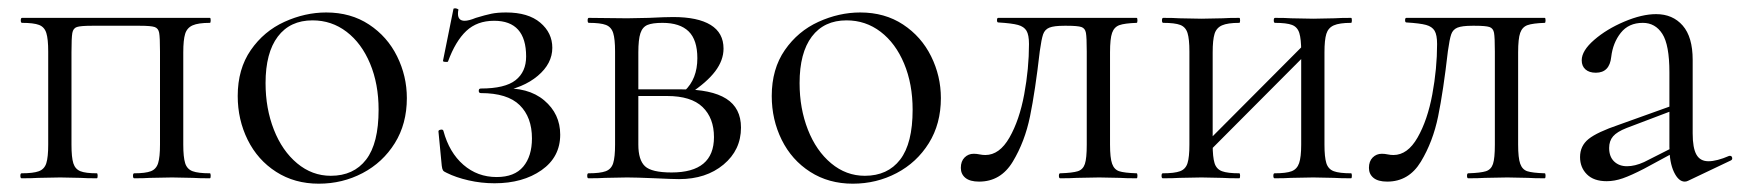

<svg xmlns="http://www.w3.org/2000/svg" viewBox="-20 -429 4188 462"><path d="M485 0Q459 0 444 -1L394 -2L341 -1Q327 0 303 0Q300 0 300 -6Q300 -12 303 -12Q330 -12 343 -17Q356 -22 360.5 -36.5Q365 -51 365 -81V-305Q365 -339 363 -350Q361 -361 352 -364Q343 -367 317 -367H201Q174 -367 165 -364Q156 -361 154 -349.5Q152 -338 152 -303V-81Q152 -50 156.5 -36Q161 -22 173.5 -17Q186 -12 213 -12Q215 -12 215 -6Q215 0 213 0Q188 0 174 -1L125 -2L72 -1Q58 0 32 0Q29 0 29 -6Q29 -12 32 -12Q60 -12 73.5 -17Q87 -22 91.5 -36.5Q96 -51 96 -81V-305Q96 -335 91.5 -349.5Q87 -364 74 -369Q61 -374 33 -374Q30 -374 30 -380Q30 -386 33 -386H485Q487 -386 487 -380Q487 -374 485 -374Q457 -374 443.5 -368Q430 -362 425.5 -347.5Q421 -333 421 -303V-81Q421 -51 425.5 -36.5Q430 -22 443.5 -17Q457 -12 485 -12Q487 -12 487 -6Q487 0 485 0Z M552 -198Q552 -263 583.5 -308.5Q615 -354 664.5 -376.5Q714 -399 765 -399Q824 -399 868 -370Q912 -341 935.5 -293.5Q959 -246 959 -193Q959 -131 930 -84.5Q901 -38 852.5 -12.5Q804 13 747 13Q689 13 644.5 -15.5Q600 -44 576 -92.5Q552 -141 552 -198ZM891 -165Q891 -227 870.5 -276Q850 -325 814 -352.5Q778 -380 732 -380Q678 -380 648.5 -341Q619 -302 619 -229Q619 -168 639 -117Q659 -66 695 -36Q731 -6 776 -6Q831 -6 861 -45Q891 -84 891 -165Z M1260 -96Q1260 -147 1230.5 -176Q1201 -205 1137 -205Q1132 -205 1132 -210.5Q1132 -216 1137 -216Q1195 -216 1220.5 -236Q1246 -256 1246 -293Q1246 -379 1169 -379Q1128 -379 1102 -354.5Q1076 -330 1058 -281Q1058 -280 1054 -280Q1045 -280 1046 -283L1071 -407Q1071 -409 1075 -409Q1078 -409 1081 -407.5Q1084 -406 1083 -405Q1082 -402 1082 -396Q1082 -379 1098 -379Q1108 -379 1125 -386Q1148 -393 1162.5 -396Q1177 -399 1198 -399Q1251 -399 1280 -374.5Q1309 -350 1309 -314Q1309 -276 1274 -246.5Q1239 -217 1182 -208L1184 -216Q1251 -220 1289.5 -187.5Q1328 -155 1328 -105Q1328 -51 1283 -19.5Q1238 12 1170 12Q1138 12 1107.5 5Q1077 -2 1055 -13Q1048 -16 1046 -19Q1044 -22 1043 -30L1035 -113Q1035 -116 1040.5 -117Q1046 -118 1047 -114Q1061 -62 1095 -32.5Q1129 -3 1175 -3Q1218 -3 1239 -28Q1260 -53 1260 -96Z M1541 -386Q1581 -388 1600 -388Q1659 -388 1690 -369Q1721 -350 1721 -312Q1721 -284 1701 -257.5Q1681 -231 1640 -204L1627 -210Q1658 -239 1658 -289Q1658 -333 1637 -353.5Q1616 -374 1574 -374Q1550 -374 1538 -369Q1526 -364 1521 -349Q1516 -334 1516 -303V-81Q1516 -44 1532 -29Q1548 -14 1596 -14Q1698 -14 1698 -99Q1698 -145 1670.5 -171.5Q1643 -198 1585 -198H1493L1492 -214H1620Q1692 -214 1727.5 -191.5Q1763 -169 1763 -122Q1763 -68 1721 -33Q1679 2 1614 2Q1599 2 1557 0Q1509 -2 1489 -2L1436 -1Q1422 0 1396 0Q1393 0 1393 -6Q1393 -12 1396 -12Q1424 -12 1437.5 -17Q1451 -22 1455.5 -36.5Q1460 -51 1460 -81V-305Q1460 -335 1455.5 -349.5Q1451 -364 1438 -369Q1425 -374 1397 -374Q1394 -374 1394 -380Q1394 -386 1397 -386L1489 -385Z M1837 -198Q1837 -263 1868.5 -308.5Q1900 -354 1949.5 -376.5Q1999 -399 2050 -399Q2109 -399 2153 -370Q2197 -341 2220.5 -293.5Q2244 -246 2244 -193Q2244 -131 2215 -84.5Q2186 -38 2137.5 -12.5Q2089 13 2032 13Q1974 13 1929.5 -15.5Q1885 -44 1861 -92.5Q1837 -141 1837 -198ZM2176 -165Q2176 -227 2155.5 -276Q2135 -325 2099 -352.5Q2063 -380 2017 -380Q1963 -380 1933.5 -341Q1904 -302 1904 -229Q1904 -168 1924 -117Q1944 -66 1980 -36Q2016 -6 2061 -6Q2116 -6 2146 -45Q2176 -84 2176 -165Z M2292 -25Q2292 -41 2301 -50Q2310 -59 2323 -59Q2330 -59 2337 -57.5Q2344 -56 2351 -56Q2385 -56 2409 -98Q2433 -140 2444.5 -202Q2456 -264 2456 -323Q2456 -345 2450 -355Q2444 -365 2429.5 -369Q2415 -373 2382 -375Q2379 -375 2379 -380.5Q2379 -386 2382 -386H2543H2715Q2717 -386 2717 -380Q2717 -374 2715 -374Q2686 -373 2673.5 -368.5Q2661 -364 2656 -350Q2651 -336 2651 -303V-81Q2651 -49 2656 -35Q2661 -21 2673 -17Q2685 -13 2715 -12Q2717 -12 2717 -6Q2717 0 2715 0Q2689 0 2675 -1L2625 -2L2571 -1Q2556 0 2531 0Q2528 0 2528 -6Q2528 -12 2531 -12Q2561 -13 2573.5 -17Q2586 -21 2590.5 -34.5Q2595 -48 2595 -81V-305Q2595 -339 2593 -350Q2591 -361 2582 -364Q2573 -367 2547 -367H2541Q2516 -367 2505 -362.5Q2494 -358 2490 -346.5Q2486 -335 2482 -306Q2471 -210 2458.5 -149Q2446 -88 2417 -40Q2388 8 2336 8Q2314 8 2303 -1Q2292 -10 2292 -25Z M2859 -62 3130 -334 3144 -320 2873 -48ZM2779 -374Q2776 -374 2776 -380Q2776 -386 2779 -386Q2804 -386 2818 -385L2871 -384L2922 -385Q2937 -386 2962 -386Q2964 -386 2964 -380Q2964 -374 2962 -374Q2934 -374 2920.5 -368Q2907 -362 2902.5 -347.5Q2898 -333 2898 -303V-81Q2898 -51 2902.5 -36.5Q2907 -22 2920.5 -17Q2934 -12 2962 -12Q2964 -12 2964 -6Q2964 0 2962 0Q2936 0 2921 -1L2871 -2L2818 -1Q2804 0 2778 0Q2775 0 2775 -6Q2775 -12 2778 -12Q2806 -12 2819.5 -17Q2833 -22 2837.5 -36.5Q2842 -51 2842 -81V-305Q2842 -335 2837.5 -349.5Q2833 -364 2820 -369Q2807 -374 2779 -374ZM3048 -374Q3045 -374 3045 -380Q3045 -386 3048 -386Q3073 -386 3087 -385L3140 -384L3191 -385Q3206 -386 3231 -386Q3233 -386 3233 -380Q3233 -374 3231 -374Q3203 -374 3189.5 -368Q3176 -362 3171.5 -347.5Q3167 -333 3167 -303V-81Q3167 -51 3171.5 -36.5Q3176 -22 3189.5 -17Q3203 -12 3231 -12Q3233 -12 3233 -6Q3233 0 3231 0Q3205 0 3190 -1L3140 -2L3086 -1Q3072 0 3047 0Q3044 0 3044 -6Q3044 -12 3047 -12Q3075 -12 3088 -17Q3101 -22 3106 -36.5Q3111 -51 3111 -81V-305Q3111 -335 3106.5 -349.5Q3102 -364 3089 -369Q3076 -374 3048 -374Z M3274 -25Q3274 -41 3283 -50Q3292 -59 3305 -59Q3312 -59 3319 -57.5Q3326 -56 3333 -56Q3367 -56 3391 -98Q3415 -140 3426.5 -202Q3438 -264 3438 -323Q3438 -345 3432 -355Q3426 -365 3411.5 -369Q3397 -373 3364 -375Q3361 -375 3361 -380.5Q3361 -386 3364 -386H3525H3697Q3699 -386 3699 -380Q3699 -374 3697 -374Q3668 -373 3655.5 -368.5Q3643 -364 3638 -350Q3633 -336 3633 -303V-81Q3633 -49 3638 -35Q3643 -21 3655 -17Q3667 -13 3697 -12Q3699 -12 3699 -6Q3699 0 3697 0Q3671 0 3657 -1L3607 -2L3553 -1Q3538 0 3513 0Q3510 0 3510 -6Q3510 -12 3513 -12Q3543 -13 3555.5 -17Q3568 -21 3572.5 -34.5Q3577 -48 3577 -81V-305Q3577 -339 3575 -350Q3573 -361 3564 -364Q3555 -367 3529 -367H3523Q3498 -367 3487 -362.5Q3476 -358 3472 -346.5Q3468 -335 3464 -306Q3453 -210 3440.5 -149Q3428 -88 3399 -40Q3370 8 3318 8Q3296 8 3285 -1Q3274 -10 3274 -25Z M4034 8Q4019 8 4008 -15Q3997 -38 3997 -76V-255Q3997 -321 3980 -347.5Q3963 -374 3933 -374Q3899 -374 3880 -350Q3861 -326 3857 -292Q3853 -254 3820 -254Q3804 -254 3795 -262Q3786 -270 3786 -284Q3786 -307 3816 -333Q3846 -359 3888.5 -377Q3931 -395 3965 -395Q4005 -395 4029 -367.5Q4053 -340 4053 -285V-108Q4053 -73 4062 -57Q4071 -41 4091 -41Q4111 -41 4141 -54H4143Q4147 -54 4148 -49.5Q4149 -45 4145 -43L4042 6Q4038 8 4034 8ZM3782 -51Q3782 -78 3802.5 -94.5Q3823 -111 3876 -129L4007 -176L4010 -165L3894 -121Q3871 -112 3861.5 -101Q3852 -90 3852 -73Q3852 -52 3864 -40.5Q3876 -29 3895 -29Q3914 -29 3936 -39L4021 -82L4023 -70L3936 -23Q3905 -7 3885 0Q3865 7 3846 7Q3815 7 3798.5 -9.5Q3782 -26 3782 -51Z"/></svg>

Font: Cormorant
Style: Regular
Weight: 400
Designer: Christian Thalmann (Catharsis Fonts)
Foundry: Catharsis Fonts
Version: Version 4.000